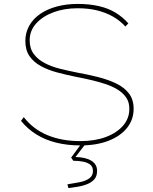

<svg xmlns="http://www.w3.org/2000/svg" viewBox="-20 -730 781 977"><path d="M389 10Q323 10 266.5 -4Q210 -18 165 -46Q120 -74 87 -115L101 -134Q148 -73 221 -42.5Q294 -12 389 -12Q463 -12 519 -33Q575 -54 607 -91.5Q639 -129 638 -178Q638 -211 621.5 -234.5Q605 -258 578 -274.5Q551 -291 516 -302.5Q481 -314 442.5 -323Q404 -332 367 -339Q317 -349 270.5 -361.5Q224 -374 187.5 -394Q151 -414 130 -444.5Q109 -475 109 -522Q109 -564 129 -599.5Q149 -635 185 -659.5Q221 -684 269.5 -697Q318 -710 375 -710Q435 -710 483 -699Q531 -688 568 -665.5Q605 -643 633 -611L618 -595Q591 -625 555 -645.5Q519 -666 474.5 -677Q430 -688 375 -688Q307 -688 252 -667.5Q197 -647 164 -610.5Q131 -574 131 -525Q131 -483 152 -455Q173 -427 207.5 -409Q242 -391 284 -380.5Q326 -370 371 -361Q427 -351 478.5 -338Q530 -325 571.5 -305Q613 -285 636.5 -254Q660 -223 660 -176Q660 -122 627 -80Q594 -38 533 -14Q472 10 389 10ZM328 227 323 208Q356 203 386 197Q416 191 434.5 177.5Q453 164 453 140Q453 120 440.5 109Q428 98 405 93Q382 88 353 88L342 72L395 0H417L364 69Q416 70 445 88Q474 106 474 139Q474 167 460 182.5Q446 198 424 207Q402 216 376.5 220Q351 224 328 227Z"/></svg>

Font: Lexend Giga Thin
Style: Regular
Weight: 250
Version: Version 1.007